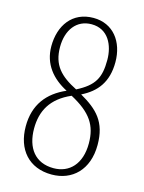

<svg xmlns="http://www.w3.org/2000/svg" viewBox="-112 -792 653 869"><g transform="rotate(15 214.5 -357.0)"><path d="M216 10C312 10 383 -56 383 -173C383 -281 334 -328 252 -375C321 -409 364 -462 364 -556C364 -651 310 -724 217 -724C118 -724 65 -648 65 -551C65 -467 114 -410 184 -374C99 -337 47 -273 47 -171C47 -63 109 10 216 10ZM224 -391C145 -431 104 -473 104 -558C104 -638 146 -694 216 -694C294 -694 326 -625 326 -556C326 -472 304 -432 224 -391ZM217 -20C131 -20 86 -80 86 -171C86 -253 120 -318 212 -358C309 -306 343 -254 343 -169C343 -73 291 -20 217 -20Z"/></g></svg>

Font: Noto Serif Lao ExtraCondensed ExtraLight
Style: Regular
Weight: 200
Width: 2
Designer: Monotype Design Team
Foundry: Monotype Imaging Inc.
Version: Version 2.003